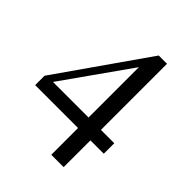

<svg xmlns="http://www.w3.org/2000/svg" viewBox="-194 -783 889 889"><g transform="rotate(45 250.0 -338.5)"><path d="M377.4 -175.3V0H296.4V-175.3H15.6V-236.8L323.2 -676.8H377.4V-244.1H464.8V-175.3ZM296.4 -573.7 63.5 -244.1H296.4Z"/></g></svg>

Font: Doulos SIL Eur
Style: Regular
Weight: 400
Designer: Walt Agee, Victor Gaultney, Peter Martin, Debbi Hosken, Becca Hirsbrunner
Foundry: SIL International
Version: Version 5.000